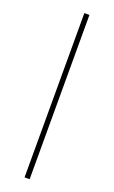

<svg xmlns="http://www.w3.org/2000/svg" viewBox="-144 -764 476 799"><g transform="rotate(20 93.5 -364.0)"><path d="M104.5 -727.5V0H82V-727.5Z"/></g></svg>

Font: Inter Display Thin
Style: Regular
Weight: 100
Designer: Rasmus Andersson
Foundry: rsms
Version: Version 4.000;git-a52131595